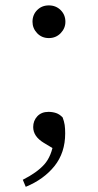

<svg xmlns="http://www.w3.org/2000/svg" viewBox="-20 -524 367 719"><path d="M76.4 175.6 65.4 149.2Q118.8 122.2 146 91.6Q173.2 61.1 181.4 5.5L192.8 40.3L144.5 11.2Q124.2 -1.1 114.2 -15.9Q104.3 -30.8 104.3 -48.1Q104.3 -71.9 119.7 -88.5Q135.2 -105.1 161.5 -105.1Q176.6 -105.1 189.9 -100.7Q203.1 -96.3 214.6 -84.2Q220.2 -69.3 222.2 -56.1Q224.1 -42.8 224.1 -24.4Q224.1 47.7 184.1 97.8Q144 147.8 76.4 175.6ZM162.9 -381.4Q136.5 -381.4 119.1 -399.7Q101.7 -418.1 101.7 -442.4Q101.7 -468.6 119.1 -486.2Q136.5 -503.8 162.9 -503.8Q189.3 -503.8 207.1 -486.2Q224.9 -468.6 224.9 -442.4Q224.9 -418.1 207.1 -399.7Q189.3 -381.4 162.9 -381.4Z"/></svg>

Font: Early Summer Mincho VF
Style: Regular
Weight: 250
Designer: GuiWonder
Version: Version 1.002